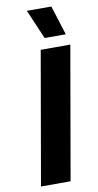

<svg xmlns="http://www.w3.org/2000/svg" viewBox="-100 -955 510 998"><g transform="rotate(-10 155.0 -456.0)"><path d="M154 -700H310.2L188.2 0H32ZM118.4 -912H247.4L296.4 -756.8H184.6Z"/></g></svg>

Font: Fixel Italic Variable Display Thin
Style: Italic
Weight: 100
Italic angle: -10°
Designer: AlfaBravo + MacPaw
Foundry: Kyrylo Tkachov, Marchela Mozhyna, Serhii Makarenko, Maria Weinstein, Zakhar Kryvoshyya
Version: Version 1.210;Glyphs 3.2 (3217)